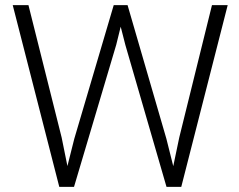

<svg xmlns="http://www.w3.org/2000/svg" viewBox="-20 -731 936 751"><path d="M270.5 -188 424.8 -710.9H479L630.9 -188L657.7 -81.1L681.2 -193.4L809.1 -710.9H870.6L689 0H631.3L470.2 -555.7L452.1 -626.5L434.6 -555.7L269.5 0H211.9L29.8 -710.9H91.3L221.2 -192.9L243.7 -81.5Z"/></svg>

Font: Vazirmatn FD ExtraLight
Style: Regular
Weight: 200
Designer: Saber Rastikerdar
Foundry: Saber Rastikerdar
Version: Version 33.003